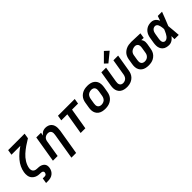

<svg xmlns="http://www.w3.org/2000/svg" viewBox="214 -2090 3605 3605"><g transform="rotate(-45 2016.0 -288.0)"><path d="M198 205H250Q283 205 316.5 197Q350 189 379 167Q408 145 424.5 114Q441 83 446 50Q451 20 445.5 -8.5Q440 -37 420.5 -57Q401 -77 375 -88Q349 -99 320 -102Q291 -105 261 -105.5Q231 -106 206.5 -120Q182 -134 173.5 -162Q165 -190 170 -219Q182 -287 220.5 -349.5Q259 -412 313.5 -461Q368 -510 428 -551.5Q488 -593 551 -630L568 -735H131L114 -630H349Q296 -593 246.5 -550.5Q197 -508 154.5 -458Q112 -408 85 -350.5Q58 -293 48 -233Q40 -187 47 -142.5Q54 -98 81.5 -65Q109 -32 150 -16Q191 0 237 0Q240 0 243.5 0Q247 0 250 0Q268 0 285 3Q302 6 313 19Q324 32 321 50Q319 63 312.5 75Q306 87 293 93.5Q280 100 267 100H215Z M871 205H996L1080 -298Q1085 -333 1085 -368Q1085 -403 1075 -435Q1065 -467 1042.5 -491Q1020 -515 988 -526.5Q956 -538 921 -538Q896 -538 870 -530.5Q844 -523 823 -505Q802 -487 787 -464L798 -530H673L585 0H710L766 -339Q770 -365 786 -388.5Q802 -412 828 -422.5Q854 -433 880 -433Q902 -433 921 -424.5Q940 -416 949.5 -398Q959 -380 960 -358.5Q961 -337 957 -315Z M1321 0H1446L1517 -425H1677L1694 -530H1249L1232 -425H1392Z M1972 8Q2005 8 2039 2Q2073 -4 2105 -20.5Q2137 -37 2162.5 -63.5Q2188 -90 2202 -122.5Q2216 -155 2221 -188L2240 -298Q2246 -337 2243.5 -375.5Q2241 -414 2224 -446Q2207 -478 2177.5 -499.5Q2148 -521 2111 -529.5Q2074 -538 2035 -538Q2002 -538 1968 -532Q1934 -526 1902 -509.5Q1870 -493 1844.5 -466.5Q1819 -440 1805 -407.5Q1791 -375 1786 -342L1768 -232Q1761 -193 1763.5 -155Q1766 -117 1783 -84.5Q1800 -52 1829.5 -30.5Q1859 -9 1896.5 -0.5Q1934 8 1972 8ZM1974 -97Q1952 -97 1932 -105Q1912 -113 1900.5 -131Q1889 -149 1887.5 -171Q1886 -193 1890 -215L1908 -325Q1913 -354 1929.5 -381Q1946 -408 1975 -420.5Q2004 -433 2033 -433Q2056 -433 2076 -425Q2096 -417 2107 -399Q2118 -381 2119.5 -359.5Q2121 -338 2117 -315L2099 -205Q2094 -176 2077.5 -149Q2061 -122 2032 -109.5Q2003 -97 1974 -97Z M2548 8Q2581 8 2614 1.5Q2647 -5 2678.5 -22Q2710 -39 2734 -65.5Q2758 -92 2771 -124Q2784 -156 2789 -188L2846 -530H2721L2667 -205Q2663 -178 2648 -151Q2633 -124 2605.5 -110.5Q2578 -97 2550 -97Q2528 -97 2509.5 -106Q2491 -115 2481.5 -133Q2472 -151 2471 -172Q2470 -193 2474 -215L2526 -530H2401L2352 -232Q2345 -194 2347 -156Q2349 -118 2365 -85.5Q2381 -53 2409 -31.5Q2437 -10 2473.5 -1Q2510 8 2548 8ZM2613 -555 2799 -707 2719 -781 2551 -613Z M3124 8Q3157 8 3190.5 2Q3224 -4 3255.5 -21Q3287 -38 3312 -64.5Q3337 -91 3350.5 -123Q3364 -155 3369 -188L3388 -298Q3392 -322 3391 -345.5Q3390 -369 3381.5 -390.5Q3373 -412 3359 -428L3421 -425L3438 -530L3202 -538H3201Q3166 -538 3131 -532.5Q3096 -527 3062.5 -511Q3029 -495 3001.5 -469Q2974 -443 2959 -409.5Q2944 -376 2938 -342L2920 -232Q2913 -193 2915.5 -155Q2918 -117 2935 -84.5Q2952 -52 2981.5 -30.5Q3011 -9 3048 -0.5Q3085 8 3124 8ZM3125 -97Q3104 -97 3083.5 -105Q3063 -113 3052 -131Q3041 -149 3039.5 -171Q3038 -193 3042 -215L3060 -325Q3063 -347 3074.5 -369Q3086 -391 3106.5 -405.5Q3127 -420 3150 -426.5Q3173 -433 3196 -433Q3223 -433 3243.5 -415.5Q3264 -398 3267 -370.5Q3270 -343 3265 -315L3247 -205Q3244 -184 3234.5 -163.5Q3225 -143 3207.5 -127Q3190 -111 3168.5 -104Q3147 -97 3126 -97Z M3666 8Q3694 8 3722 -3.5Q3750 -15 3772.5 -35.5Q3795 -56 3813 -81Q3813 -40 3813 0H3926Q3921 -64 3916 -127.5Q3911 -191 3904 -255Q3933 -323 3959 -392Q3985 -461 4012 -530H3899Q3883 -483 3866 -435Q3855 -463 3836 -487.5Q3817 -512 3788 -525Q3759 -538 3726 -538Q3695 -538 3663.5 -531Q3632 -524 3603.5 -505.5Q3575 -487 3554.5 -460.5Q3534 -434 3522.5 -403.5Q3511 -373 3506 -342L3488 -232Q3482 -195 3482.5 -158.5Q3483 -122 3496 -89.5Q3509 -57 3534.5 -34Q3560 -11 3595 -1.5Q3630 8 3666 8ZM3666 -97Q3647 -97 3631.5 -108.5Q3616 -120 3611 -138Q3606 -156 3606 -175.5Q3606 -195 3610 -215L3628 -325Q3631 -344 3637.5 -362.5Q3644 -381 3656.5 -398Q3669 -415 3687.5 -424Q3706 -433 3726 -433Q3747 -433 3762.5 -420.5Q3778 -408 3786 -389.5Q3794 -371 3798.5 -351.5Q3803 -332 3805.5 -311.5Q3808 -291 3809 -271Q3800 -249 3790.5 -227.5Q3781 -206 3770 -185Q3759 -164 3744.5 -144.5Q3730 -125 3709.5 -111Q3689 -97 3666 -97Z"/></g></svg>

Font: Iosevka Sparkle Oblique
Style: Bold
Weight: 700
Italic angle: -9°
Designer: Belleve Invis
Foundry: Belleve Invis
Version: Version 4.5.0; ttfautohint (v1.8.3)